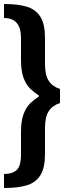

<svg xmlns="http://www.w3.org/2000/svg" viewBox="-20 -760 340 960"><path d="M0 110Q41 110 63 90.5Q85 71 85 10V-100Q85 -152 96.5 -185.5Q108 -219 126.5 -238.5Q145 -258 175 -278V-282Q145 -302 126.5 -321.5Q108 -341 96.5 -374.5Q85 -408 85 -460V-570Q85 -670 0 -670V-740Q72 -740 116 -726Q160 -712 182.5 -675Q205 -638 205 -570V-440Q205 -384 224 -355.5Q243 -327 280 -315V-245Q243 -233 224 -204.5Q205 -176 205 -120V10Q205 78 182.5 115Q160 152 116 166Q72 180 0 180Z"/></svg>

Font: Cuprum
Style: Bold
Weight: 700
Designer: Jovanny Lemonad
Foundry: Jovanny Lemonad
Version: Version 2.000